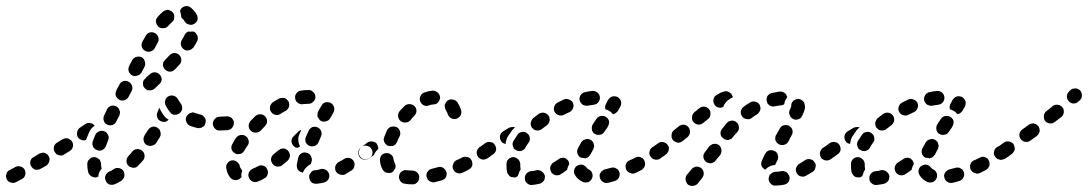

<svg xmlns="http://www.w3.org/2000/svg" viewBox="-29 -575 3553 627"><path d="M377 0Q378 -4 377 -8Q376 -13 374 -17Q369 -24 360 -26Q350 -28 343 -23Q335 -17 328 -15Q324 -13 321 -10Q318 -7 316 -3Q314 1 314 6Q314 10 316 14Q319 23 327 27Q336 30 345 27Q355 23 368 15Q371 12 374 8Q376 5 377 0ZM53 -3Q55 -7 54 -12Q54 -16 52 -20Q48 -28 39 -31Q30 -34 22 -30L3 -20Q-6 -16 -8 -7Q-11 2 -7 10Q-3 19 6 21Q15 24 23 20L42 10Q46 8 49 5Q52 1 53 -3ZM270 1Q266 -1 263 -5Q260 -8 259 -13Q256 -24 256 -39Q256 -49 263 -55Q269 -62 279 -62Q283 -62 287 -60Q291 -58 295 -55Q298 -52 299 -48Q301 -44 301 -39Q301 -30 303 -24Q298 -19 295 -12Q292 -5 292 2Q290 2 289 3Q288 3 287 4Q282 5 278 4Q273 3 270 1ZM132 -48Q133 -52 133 -57Q132 -61 130 -65Q128 -69 124 -72Q121 -74 116 -76Q112 -77 108 -76Q103 -75 99 -73L81 -62Q77 -60 74 -57Q72 -53 70 -49Q69 -44 70 -40Q70 -36 73 -32Q75 -28 79 -25Q82 -22 86 -21Q91 -20 95 -21Q100 -21 104 -24L122 -34Q126 -37 128 -40Q131 -44 132 -48ZM435 -83Q432 -86 427 -87Q423 -89 419 -88Q414 -88 410 -86Q406 -84 403 -80Q397 -72 390 -65Q384 -58 384 -49Q384 -40 391 -33Q394 -30 399 -29Q403 -27 407 -27Q412 -27 416 -29Q420 -31 423 -35Q430 -43 438 -51Q444 -58 443 -68Q442 -77 435 -83ZM206 -113Q204 -117 200 -119Q197 -122 192 -123Q188 -124 183 -123Q179 -122 175 -120L157 -109Q149 -104 147 -95Q145 -85 150 -78Q153 -74 156 -71Q160 -69 164 -68Q169 -67 173 -67Q178 -68 181 -71L199 -82Q207 -87 209 -96Q211 -105 206 -113ZM288 -85Q292 -83 296 -83Q301 -83 305 -85Q309 -87 312 -90Q315 -94 317 -98Q320 -107 324 -117Q326 -121 326 -126Q326 -130 324 -134Q322 -138 319 -142Q316 -145 312 -146Q303 -150 295 -146Q286 -143 282 -134Q278 -123 274 -114Q271 -105 275 -96Q279 -88 288 -85ZM495 -144Q494 -148 492 -152Q489 -155 485 -158Q477 -163 468 -161Q459 -158 454 -150Q449 -142 443 -133Q441 -129 440 -125Q439 -121 440 -116Q441 -112 443 -108Q446 -104 449 -102Q453 -100 458 -99Q462 -98 466 -99Q471 -100 474 -102Q478 -104 481 -108Q487 -117 493 -127Q495 -131 496 -135Q496 -139 495 -144ZM280 -164Q275 -172 266 -173Q257 -175 250 -170L232 -158Q224 -152 223 -143Q221 -134 226 -126Q230 -120 238 -118Q245 -115 252 -118Q253 -120 253 -121Q257 -131 262 -143Q265 -150 271 -157Q275 -161 280 -164ZM713 -171Q714 -175 712 -180Q710 -184 707 -187Q704 -190 700 -192Q696 -193 691 -193L689 -194Q679 -194 673 -187Q666 -180 666 -171Q666 -167 668 -162Q670 -158 673 -155Q676 -152 680 -150Q684 -149 689 -149H691Q700 -148 707 -155Q713 -162 713 -171ZM632 -160Q636 -162 639 -165Q641 -169 642 -173Q643 -178 643 -182Q642 -187 640 -190Q637 -194 634 -197Q630 -200 626 -201Q616 -203 608 -206Q604 -208 599 -208Q595 -207 591 -205Q587 -204 584 -200Q581 -197 579 -193Q576 -184 580 -176Q584 -167 592 -164Q603 -160 615 -157Q619 -156 624 -157Q628 -157 632 -160ZM310 -181Q311 -177 314 -173Q317 -170 321 -168Q330 -164 339 -167Q347 -170 351 -179L361 -198Q362 -202 363 -207Q363 -211 361 -215Q360 -220 357 -223Q354 -226 350 -228Q341 -232 333 -229Q324 -226 320 -217L311 -198Q309 -194 309 -190Q308 -185 310 -181ZM522 -184Q520 -182 518 -181Q516 -179 514 -178Q510 -177 505 -177Q501 -177 497 -179Q492 -181 489 -184Q486 -187 485 -191Q483 -195 483 -200Q483 -204 485 -208Q488 -216 491 -223Q491 -222 492 -221Q499 -207 509 -194Q514 -188 522 -184ZM558 -206Q561 -208 563 -212Q566 -216 566 -221Q566 -225 565 -229Q564 -234 561 -237Q556 -244 552 -251Q548 -259 539 -262Q530 -265 522 -261Q518 -259 515 -256Q512 -252 511 -248Q509 -244 510 -239Q510 -235 512 -231Q518 -219 526 -209Q532 -201 541 -200Q551 -200 558 -206ZM361 -249Q369 -245 378 -248Q387 -251 391 -259L401 -278Q405 -286 402 -295Q399 -304 391 -308Q383 -313 374 -310Q365 -307 361 -299L351 -280Q347 -271 349 -263Q352 -254 361 -249ZM493 -331Q487 -338 477 -339Q468 -339 461 -333Q455 -328 449 -323Q446 -318 442 -315Q441 -314 441 -314Q437 -308 438 -300Q438 -293 443 -288Q449 -280 458 -280Q468 -279 475 -285Q483 -292 491 -300Q498 -306 499 -315Q499 -324 493 -331ZM402 -329Q410 -325 419 -328Q428 -330 433 -338L443 -357Q447 -365 444 -374Q442 -383 434 -388Q425 -392 416 -389Q408 -387 403 -379L393 -360Q389 -352 391 -343Q394 -334 402 -329ZM556 -396Q549 -402 540 -402Q531 -401 524 -394Q517 -387 510 -379Q503 -373 503 -363Q504 -354 510 -348Q517 -341 526 -341Q535 -341 542 -348Q550 -356 557 -364Q564 -371 563 -380Q563 -389 556 -396ZM445 -409Q453 -404 462 -407Q471 -409 476 -417L486 -436Q491 -444 488 -453Q486 -462 477 -467Q469 -471 460 -469Q451 -466 447 -458L436 -439Q432 -431 434 -422Q437 -413 445 -409ZM616 -458Q614 -462 611 -466Q609 -469 605 -471Q604 -471 603 -472Q603 -472 602 -472Q601 -472 600 -472Q593 -471 586 -472Q582 -470 579 -468Q576 -465 574 -461Q571 -454 565 -445Q560 -437 562 -428Q564 -419 571 -414Q575 -411 580 -410Q584 -410 588 -411Q593 -412 596 -414Q600 -417 603 -420Q610 -431 615 -441Q617 -445 617 -449Q617 -454 616 -458ZM480 -503Q481 -499 483 -495Q485 -491 488 -488Q495 -482 504 -483Q514 -483 520 -490Q526 -497 533 -503Q540 -509 540 -518Q541 -528 535 -535Q532 -538 528 -540Q524 -542 520 -543Q515 -543 511 -541Q507 -540 503 -537Q494 -529 486 -520Q483 -516 481 -512Q480 -508 480 -503ZM593 -551Q605 -542 613 -528Q616 -524 616 -519Q617 -515 616 -510Q615 -506 612 -503Q609 -499 605 -497Q597 -492 588 -495Q579 -497 574 -505Q571 -511 567 -514Q566 -515 565 -516Q564 -517 563 -518Q563 -527 560 -535Q560 -537 559 -539Q559 -541 560 -542Q561 -544 562 -546Q567 -553 577 -555Q586 -556 593 -551Z M1046 -6Q1045 -10 1042 -14Q1040 -17 1036 -20Q1032 -22 1028 -23Q1023 -24 1019 -23Q1010 -20 1001 -19Q996 -19 992 -17Q988 -15 986 -11Q983 -8 981 -3Q980 1 981 5Q982 15 989 21Q996 26 1006 25Q1017 24 1029 21Q1038 19 1043 11Q1048 3 1046 -6ZM843 -23Q839 -32 830 -34Q821 -37 813 -32Q804 -27 796 -24Q792 -22 789 -19Q786 -16 784 -12Q782 -8 782 -3Q782 1 784 5Q787 14 796 18Q804 21 813 18Q824 14 835 7Q843 3 845 -6Q848 -15 843 -23ZM723 5Q713 -7 710 -25Q708 -34 713 -41Q718 -49 727 -51Q736 -53 744 -47Q752 -42 754 -33Q755 -27 758 -24Q759 -22 760 -21Q761 -19 762 -17Q759 -10 759 -3Q759 0 760 2Q759 4 758 5Q756 7 755 8Q748 14 738 13Q729 12 723 5ZM1128 -32Q1129 -36 1129 -40Q1128 -45 1126 -49Q1121 -57 1112 -59Q1103 -61 1095 -56Q1086 -50 1077 -46Q1069 -41 1066 -32Q1064 -23 1068 -15Q1073 -7 1082 -5Q1091 -2 1099 -6Q1108 -12 1118 -18Q1122 -20 1125 -24Q1127 -27 1128 -32ZM945 -19Q942 -23 941 -27Q940 -32 940 -36Q942 -47 945 -60Q947 -69 955 -74Q963 -79 972 -76Q977 -75 980 -73Q984 -70 986 -66Q988 -62 989 -58Q990 -53 989 -49Q987 -44 986 -39Q984 -38 982 -37Q974 -32 968 -25Q963 -19 960 -11Q956 -12 952 -14Q948 -16 945 -19ZM912 -82Q909 -86 905 -88Q901 -90 897 -90Q892 -90 888 -89Q884 -87 880 -84Q872 -77 864 -71Q857 -65 856 -55Q856 -46 862 -39Q865 -35 869 -33Q873 -31 877 -31Q881 -31 886 -32Q890 -33 893 -36Q902 -43 910 -50Q917 -57 918 -66Q918 -75 912 -82ZM1183 -90Q1181 -94 1177 -96Q1173 -98 1169 -99Q1164 -100 1160 -99Q1156 -98 1152 -95L1150 -94Q1143 -89 1141 -80Q1140 -70 1145 -63Q1147 -59 1151 -57Q1155 -54 1159 -54Q1164 -53 1168 -54Q1173 -55 1176 -57L1178 -59Q1186 -64 1187 -73Q1189 -82 1183 -90ZM730 -105Q735 -115 742 -125Q748 -133 757 -134Q766 -136 774 -130Q777 -128 780 -124Q782 -120 783 -116Q784 -112 783 -107Q782 -103 779 -99Q773 -91 769 -83Q766 -79 763 -76Q759 -73 755 -72Q752 -72 750 -72Q747 -71 744 -72Q743 -72 742 -73Q741 -73 740 -73Q739 -74 738 -75Q730 -79 727 -88Q725 -97 730 -105ZM930 -130Q938 -138 945 -145Q947 -147 950 -149Q952 -150 955 -151Q952 -144 949 -137Q945 -129 945 -121Q945 -111 948 -103Q950 -100 951 -97Q947 -95 944 -93Q943 -93 942 -92Q938 -93 935 -94Q932 -96 930 -98Q923 -105 923 -114Q923 -124 930 -130ZM969 -111Q971 -107 974 -104Q977 -100 981 -99Q985 -97 990 -97Q994 -97 998 -98Q1003 -100 1006 -103Q1009 -106 1011 -110Q1015 -119 1019 -129Q1023 -138 1020 -146Q1017 -155 1008 -159Q1004 -161 1000 -161Q995 -161 991 -160Q987 -158 984 -155Q980 -152 979 -148Q974 -138 970 -128Q968 -124 968 -120Q968 -115 969 -111ZM783 -164Q783 -160 785 -155Q787 -151 790 -148Q796 -142 806 -142Q815 -142 822 -148Q829 -156 836 -163Q839 -166 841 -170Q843 -174 843 -178Q843 -183 842 -187Q840 -191 837 -195Q831 -201 822 -202Q812 -202 805 -196Q797 -188 789 -180Q786 -177 785 -173Q783 -169 783 -164ZM730 -159Q733 -163 734 -167Q735 -172 735 -176Q733 -185 726 -191Q718 -196 709 -195Q699 -194 691 -194Q682 -193 675 -187Q669 -180 669 -171Q669 -162 675 -155Q682 -149 691 -149Q703 -149 716 -150Q720 -151 724 -153Q728 -156 730 -159ZM1008 -194Q1010 -190 1013 -186Q1015 -183 1019 -180Q1027 -176 1036 -179Q1045 -181 1050 -190Q1055 -199 1060 -208Q1064 -216 1062 -225Q1059 -234 1051 -239Q1047 -241 1043 -241Q1038 -242 1034 -241Q1030 -239 1026 -237Q1023 -234 1021 -230Q1015 -221 1010 -211Q1008 -207 1008 -203Q1007 -198 1008 -194ZM856 -210Q861 -202 870 -200Q879 -198 887 -203Q895 -209 904 -213Q912 -218 915 -227Q917 -236 913 -244Q910 -248 907 -251Q903 -254 899 -255Q895 -256 890 -255Q886 -255 882 -253Q872 -247 862 -241Q855 -236 853 -227Q851 -217 856 -210ZM978 -281Q977 -281 977 -281Q966 -281 954 -279Q944 -278 939 -270Q933 -263 935 -253Q936 -244 944 -239Q952 -233 961 -235Q969 -236 976 -236Q977 -236 977 -236H978Q988 -236 994 -243Q1001 -249 1001 -258Q1001 -268 994 -274Q988 -281 979 -281Z M1333 21Q1337 18 1338 14Q1340 10 1340 5Q1341 -4 1334 -11Q1328 -17 1318 -18Q1309 -18 1300 -19Q1296 -20 1291 -19Q1287 -18 1283 -15Q1280 -13 1277 -9Q1275 -5 1274 -1Q1273 8 1278 16Q1284 24 1293 25Q1304 27 1317 27Q1322 27 1326 26Q1330 24 1333 21ZM1429 -13Q1426 -22 1418 -27Q1410 -32 1401 -29Q1391 -26 1382 -24Q1372 -22 1367 -14Q1362 -7 1364 2Q1365 7 1368 11Q1370 14 1374 17Q1378 19 1382 20Q1387 21 1391 20Q1402 17 1413 14Q1422 12 1427 4Q1431 -4 1429 -13ZM1511 -51Q1509 -55 1506 -58Q1502 -61 1498 -62Q1494 -63 1489 -63Q1485 -63 1481 -61Q1472 -56 1462 -52Q1458 -50 1455 -47Q1452 -43 1451 -39Q1449 -35 1449 -30Q1449 -26 1451 -22Q1455 -13 1464 -10Q1473 -7 1481 -11Q1491 -15 1501 -21Q1510 -25 1513 -34Q1515 -43 1511 -51ZM1233 -11Q1229 -12 1226 -15Q1222 -18 1220 -22Q1213 -35 1212 -50Q1211 -60 1216 -67Q1222 -74 1231 -75Q1241 -76 1248 -70Q1255 -65 1256 -55Q1257 -49 1260 -43Q1262 -39 1263 -34Q1263 -30 1262 -26Q1260 -23 1258 -20Q1257 -18 1256 -16Q1255 -15 1253 -14Q1252 -13 1251 -12Q1247 -10 1242 -10Q1238 -10 1233 -11ZM1569 -90Q1567 -94 1563 -96Q1559 -98 1555 -99Q1551 -100 1546 -99Q1542 -98 1538 -95H1537Q1534 -92 1531 -88Q1529 -85 1528 -80Q1527 -76 1528 -72Q1529 -67 1532 -63Q1537 -56 1546 -54Q1555 -53 1563 -58L1564 -59Q1572 -64 1573 -73Q1575 -82 1569 -90ZM1147 -64Q1144 -68 1143 -72Q1142 -77 1143 -81Q1144 -85 1146 -89Q1148 -93 1152 -95Q1161 -102 1170 -109Q1177 -114 1187 -113Q1196 -112 1202 -105Q1204 -101 1205 -97Q1207 -93 1206 -88Q1202 -85 1199 -81Q1194 -75 1192 -69Q1185 -63 1178 -59Q1170 -53 1161 -55Q1152 -56 1147 -64ZM1238 -99Q1243 -97 1247 -98Q1252 -98 1256 -99Q1260 -101 1263 -104Q1266 -108 1268 -112Q1271 -121 1276 -130Q1280 -138 1277 -147Q1274 -156 1266 -160Q1262 -162 1257 -162Q1253 -162 1248 -161Q1244 -160 1241 -157Q1237 -154 1235 -150Q1230 -139 1226 -128Q1222 -120 1226 -111Q1230 -103 1238 -99ZM1279 -180Q1286 -174 1295 -175Q1305 -175 1311 -182Q1317 -190 1324 -197Q1331 -204 1331 -213Q1331 -222 1324 -229Q1317 -235 1308 -235Q1299 -235 1292 -229Q1284 -221 1276 -212Q1270 -204 1271 -195Q1272 -186 1279 -180ZM1464 -242Q1472 -230 1477 -215Q1479 -206 1475 -198Q1470 -190 1461 -187Q1452 -185 1444 -189Q1436 -194 1433 -203Q1431 -209 1427 -215Q1425 -219 1424 -223Q1423 -228 1423 -232Q1426 -237 1428 -242Q1429 -243 1430 -244Q1431 -245 1432 -246Q1440 -252 1449 -250Q1458 -249 1464 -242ZM1343 -244Q1345 -240 1348 -236Q1351 -233 1355 -231Q1359 -229 1364 -229Q1368 -229 1372 -231Q1380 -234 1387 -234Q1396 -234 1402 -241Q1408 -248 1408 -258Q1407 -267 1400 -273Q1393 -279 1384 -279Q1371 -278 1357 -273Q1348 -270 1344 -261Q1340 -253 1343 -244Z M1747 15Q1750 11 1750 6Q1751 2 1750 -2Q1747 -11 1739 -16Q1731 -21 1722 -19Q1713 -16 1705 -16Q1696 -15 1690 -8Q1684 0 1685 9Q1685 13 1687 17Q1689 21 1693 24Q1696 27 1700 28Q1705 30 1709 29Q1721 28 1733 25Q1738 24 1741 21Q1745 18 1747 15ZM1994 -12Q1992 -16 1990 -20Q1987 -23 1983 -25Q1979 -28 1974 -28Q1970 -28 1966 -27Q1956 -24 1947 -22Q1942 -21 1939 -18Q1935 -16 1933 -12Q1930 -8 1929 -4Q1929 1 1930 5Q1932 14 1940 19Q1947 24 1957 22Q1967 19 1979 16Q1988 13 1992 5Q1996 -3 1994 -12ZM1883 21Q1887 21 1892 20Q1896 18 1899 15Q1902 12 1904 8Q1908 0 1905 -9Q1902 -18 1893 -22Q1889 -24 1887 -27Q1885 -30 1881 -33Q1877 -36 1873 -37Q1869 -38 1864 -37Q1860 -36 1856 -34Q1848 -29 1846 -20Q1844 -11 1849 -3Q1853 4 1860 10Q1867 16 1874 19Q1879 21 1883 21ZM1638 2Q1634 0 1632 -4Q1629 -7 1627 -12Q1625 -22 1625 -34Q1625 -37 1625 -40Q1625 -49 1632 -56Q1639 -62 1648 -62Q1657 -61 1664 -54Q1670 -47 1670 -38Q1670 -36 1670 -34Q1670 -28 1671 -24Q1671 -23 1671 -22Q1671 -22 1671 -21Q1666 -14 1664 -6Q1663 -3 1662 0Q1661 1 1659 2Q1657 3 1655 4Q1651 5 1647 4Q1642 4 1638 2ZM1785 -3Q1776 -5 1771 -13Q1769 -17 1768 -21Q1767 -26 1768 -30Q1769 -34 1772 -38Q1774 -42 1778 -44Q1786 -49 1795 -55Q1798 -58 1803 -59Q1807 -60 1811 -60Q1816 -59 1820 -57Q1823 -54 1826 -51Q1828 -48 1829 -45Q1830 -42 1830 -39Q1826 -33 1824 -25Q1824 -23 1823 -21Q1823 -20 1822 -20Q1822 -20 1821 -19Q1812 -12 1802 -6Q1795 -1 1785 -3ZM2075 -51Q2073 -55 2070 -58Q2066 -60 2062 -62Q2058 -63 2053 -63Q2049 -62 2045 -60Q2036 -55 2026 -51Q2022 -49 2019 -46Q2016 -43 2015 -38Q2013 -34 2014 -30Q2014 -25 2016 -21Q2020 -13 2029 -10Q2037 -6 2046 -10Q2056 -15 2066 -20Q2074 -25 2077 -34Q2079 -42 2075 -51ZM2138 -73Q2139 -78 2138 -82Q2137 -86 2134 -90Q2129 -98 2120 -99Q2111 -101 2103 -95L2101 -94Q2098 -92 2095 -88Q2093 -84 2092 -80Q2091 -75 2092 -71Q2093 -66 2096 -63Q2101 -55 2110 -54Q2119 -52 2127 -57L2129 -59Q2133 -61 2135 -65Q2137 -69 2138 -73ZM1569 -62 1581 -71Q1589 -76 1591 -85Q1592 -94 1587 -102Q1582 -110 1573 -111Q1564 -113 1556 -108L1544 -99L1538 -95Q1531 -90 1529 -81Q1527 -72 1533 -64Q1535 -60 1539 -58Q1543 -56 1547 -55Q1551 -54 1556 -55Q1560 -56 1564 -59ZM1858 -90Q1863 -99 1869 -110Q1874 -118 1883 -120Q1892 -123 1900 -118Q1904 -116 1907 -112Q1909 -109 1910 -104Q1912 -100 1911 -96Q1910 -91 1908 -87Q1903 -78 1899 -70Q1896 -66 1893 -63Q1890 -60 1885 -59Q1884 -58 1883 -58Q1882 -58 1881 -58Q1880 -58 1878 -59Q1873 -60 1869 -60Q1869 -60 1868 -60Q1868 -60 1868 -60Q1860 -64 1857 -73Q1854 -82 1858 -90ZM1646 -98Q1647 -94 1649 -90Q1652 -87 1656 -85Q1660 -82 1664 -82Q1669 -81 1673 -82Q1677 -84 1681 -86Q1685 -89 1687 -93Q1691 -101 1697 -109Q1700 -112 1701 -117Q1702 -121 1701 -125Q1701 -130 1698 -134Q1696 -137 1692 -140Q1685 -146 1676 -144Q1666 -143 1661 -135Q1654 -125 1648 -115Q1646 -112 1645 -107Q1644 -103 1646 -98ZM1643 -160Q1637 -160 1632 -157L1614 -146Q1606 -141 1604 -132Q1602 -123 1607 -115Q1609 -111 1613 -108Q1617 -106 1621 -105Q1621 -105 1622 -105Q1622 -105 1622 -105Q1622 -108 1623 -111Q1624 -119 1628 -127Q1635 -138 1643 -149Q1647 -154 1653 -159Q1648 -161 1643 -160ZM1916 -183 1907 -169Q1904 -165 1904 -161Q1903 -157 1904 -152Q1904 -148 1907 -144Q1909 -140 1913 -138Q1921 -133 1930 -135Q1939 -136 1944 -144L1954 -158L1956 -162Q1961 -170 1960 -179Q1958 -188 1950 -193Q1946 -196 1942 -196Q1937 -197 1933 -196Q1929 -196 1925 -193Q1921 -191 1919 -187ZM1704 -173Q1704 -169 1705 -165Q1706 -160 1709 -157Q1712 -154 1716 -151Q1720 -149 1725 -149Q1729 -148 1733 -150Q1738 -151 1741 -154Q1749 -160 1757 -166Q1764 -172 1766 -181Q1767 -190 1762 -198Q1756 -205 1747 -207Q1738 -208 1730 -203Q1721 -196 1712 -189Q1709 -186 1707 -182Q1705 -178 1704 -173ZM1782 -210Q1786 -202 1795 -199Q1804 -196 1812 -200Q1822 -205 1831 -209Q1839 -213 1842 -221Q1846 -230 1842 -239Q1838 -247 1829 -250Q1821 -254 1812 -250Q1802 -245 1792 -240Q1784 -236 1781 -227Q1778 -218 1782 -210ZM1954 -243Q1954 -244 1954 -244L1957 -249Q1962 -257 1971 -260Q1980 -262 1988 -258Q1996 -253 1999 -244Q2001 -235 1997 -227Q1993 -220 1989 -213Q1986 -209 1982 -206Q1978 -203 1973 -202Q1968 -208 1962 -212Q1956 -216 1948 -218Q1947 -223 1947 -227Q1948 -232 1950 -236Q1952 -240 1954 -243Q1954 -243 1954 -243ZM1864 -247Q1865 -243 1868 -239Q1871 -235 1874 -233Q1878 -231 1883 -230Q1887 -229 1891 -230Q1901 -232 1910 -233Q1919 -234 1925 -241Q1931 -249 1930 -258Q1929 -267 1922 -273Q1914 -279 1905 -278Q1894 -277 1881 -274Q1872 -272 1867 -264Q1862 -256 1864 -247Z M2261 -26Q2257 -29 2253 -30Q2249 -31 2244 -31Q2240 -30 2236 -28Q2232 -26 2229 -22L2214 -4Q2209 3 2210 12Q2211 22 2218 28Q2225 33 2234 32Q2244 31 2250 24L2264 6Q2270 -2 2269 -11Q2268 -20 2261 -26ZM2549 2Q2548 -3 2545 -6Q2543 -10 2539 -13Q2535 -15 2531 -16Q2527 -17 2522 -16Q2512 -14 2503 -14Q2499 -13 2495 -12Q2491 -10 2488 -7Q2484 -4 2483 0Q2481 5 2481 9Q2481 18 2488 25Q2494 32 2504 31Q2517 31 2532 28Q2541 26 2546 19Q2551 11 2549 2ZM2634 -28Q2635 -32 2635 -37Q2634 -41 2631 -45Q2627 -53 2617 -55Q2608 -57 2600 -52Q2590 -45 2581 -40Q2577 -38 2575 -34Q2572 -31 2571 -27Q2569 -22 2570 -18Q2571 -13 2573 -9Q2575 -6 2578 -3Q2582 0 2586 1Q2591 2 2595 2Q2599 1 2603 -1Q2614 -7 2625 -14Q2628 -16 2631 -20Q2633 -23 2634 -28ZM2483 -84Q2492 -86 2500 -82Q2509 -78 2511 -69Q2514 -60 2510 -52Q2505 -43 2502 -36Q2494 -36 2487 -33Q2478 -29 2472 -23Q2471 -22 2470 -21Q2462 -25 2458 -33Q2455 -42 2459 -50Q2463 -60 2470 -73Q2474 -81 2483 -84ZM2319 -101Q2315 -104 2311 -105Q2306 -106 2302 -105Q2297 -105 2294 -102Q2290 -100 2287 -97L2273 -78Q2267 -71 2268 -61Q2270 -52 2277 -46Q2280 -44 2285 -43Q2289 -41 2294 -42Q2298 -43 2302 -45Q2306 -47 2308 -51L2323 -69Q2328 -77 2327 -86Q2326 -95 2319 -101ZM2698 -73Q2699 -78 2698 -82Q2697 -86 2694 -90Q2689 -98 2680 -99Q2670 -101 2663 -95L2658 -92Q2654 -89 2652 -85Q2649 -81 2649 -77Q2648 -73 2649 -68Q2650 -64 2652 -60Q2658 -53 2667 -51Q2676 -50 2684 -55L2689 -59Q2693 -61 2695 -65Q2697 -69 2698 -73ZM2155 -86Q2156 -90 2155 -95Q2154 -99 2151 -102Q2145 -110 2136 -111Q2127 -113 2120 -107Q2111 -101 2103 -95Q2096 -90 2094 -81Q2092 -72 2098 -64Q2103 -57 2112 -55Q2121 -53 2129 -59Q2137 -64 2146 -71Q2150 -74 2152 -78Q2154 -81 2155 -86ZM2503 -118Q2504 -114 2507 -110Q2510 -107 2514 -104Q2522 -100 2531 -102Q2540 -104 2545 -112L2556 -133Q2559 -137 2559 -141Q2560 -146 2559 -150Q2558 -154 2555 -158Q2552 -161 2548 -164Q2540 -168 2531 -166Q2522 -164 2518 -156L2506 -135Q2503 -131 2503 -127Q2502 -122 2503 -118ZM2224 -144Q2225 -148 2223 -152Q2222 -157 2219 -160Q2213 -167 2204 -168Q2194 -168 2187 -162L2171 -149Q2164 -143 2164 -133Q2163 -124 2169 -117Q2172 -114 2176 -112Q2180 -110 2185 -109Q2189 -109 2193 -110Q2197 -112 2201 -115L2217 -128Q2220 -131 2222 -135Q2224 -139 2224 -144ZM2376 -176Q2369 -182 2360 -181Q2350 -180 2344 -173Q2337 -164 2329 -154Q2323 -147 2324 -137Q2326 -128 2333 -123Q2336 -120 2341 -119Q2345 -117 2350 -118Q2354 -119 2358 -121Q2362 -123 2364 -127Q2371 -136 2379 -144Q2385 -151 2384 -160Q2383 -170 2376 -176ZM2286 -219Q2280 -226 2270 -227Q2261 -227 2254 -221L2238 -208Q2231 -201 2231 -192Q2230 -183 2236 -176Q2242 -169 2252 -168Q2261 -168 2268 -174L2284 -187Q2291 -193 2291 -203Q2292 -212 2286 -219ZM2554 -225Q2553 -222 2550 -216Q2546 -207 2550 -199Q2553 -190 2562 -186Q2566 -184 2570 -184Q2575 -184 2579 -186Q2583 -187 2586 -190Q2589 -193 2591 -198Q2595 -206 2597 -212Q2600 -221 2600 -227Q2600 -229 2599 -230Q2599 -240 2592 -246Q2585 -252 2576 -252Q2571 -251 2567 -249Q2563 -248 2560 -244Q2557 -241 2556 -237Q2554 -232 2555 -228Q2555 -228 2555 -228Q2555 -228 2555 -228Q2554 -227 2554 -225ZM2454 -217Q2455 -221 2454 -225Q2453 -230 2451 -234Q2446 -241 2437 -243Q2427 -245 2420 -240Q2409 -234 2399 -226Q2395 -223 2393 -219Q2391 -215 2390 -211Q2390 -206 2391 -202Q2392 -198 2395 -194Q2400 -187 2410 -186Q2419 -184 2426 -190Q2435 -197 2444 -202Q2448 -205 2450 -209Q2453 -212 2454 -217ZM2311 -265Q2324 -273 2335 -276Q2344 -279 2352 -274Q2360 -270 2363 -261Q2364 -260 2364 -259Q2364 -258 2364 -257Q2358 -255 2353 -251Q2345 -246 2340 -239Q2335 -233 2333 -226Q2326 -222 2317 -224Q2308 -226 2304 -234Q2299 -242 2301 -251Q2303 -260 2311 -265ZM2517 -276Q2504 -274 2491 -271Q2482 -269 2477 -261Q2473 -253 2475 -244Q2476 -240 2478 -236Q2481 -233 2485 -230Q2489 -228 2493 -227Q2498 -227 2502 -228Q2512 -230 2522 -231Q2525 -232 2528 -232Q2530 -233 2532 -235Q2533 -239 2534 -244Q2537 -251 2542 -257Q2541 -261 2539 -265Q2537 -269 2534 -271Q2530 -274 2526 -275Q2522 -276 2517 -276Z M2872 15Q2875 11 2875 6Q2876 2 2875 -2Q2872 -11 2864 -16Q2856 -21 2847 -19Q2838 -16 2830 -16Q2821 -15 2815 -8Q2809 0 2810 9Q2810 13 2812 17Q2814 21 2818 24Q2821 27 2825 28Q2830 30 2834 29Q2846 28 2858 25Q2863 24 2866 21Q2870 18 2872 15ZM3119 -12Q3117 -16 3115 -20Q3112 -23 3108 -25Q3104 -28 3099 -28Q3095 -28 3091 -27Q3081 -24 3072 -22Q3067 -21 3064 -18Q3060 -16 3058 -12Q3055 -8 3054 -4Q3054 1 3055 5Q3057 14 3065 19Q3072 24 3082 22Q3092 19 3104 16Q3113 13 3117 5Q3121 -3 3119 -12ZM3008 21Q3012 21 3017 20Q3021 18 3024 15Q3027 12 3029 8Q3033 0 3030 -9Q3027 -18 3018 -22Q3014 -24 3012 -27Q3010 -30 3006 -33Q3002 -36 2998 -37Q2994 -38 2989 -37Q2985 -36 2981 -34Q2973 -29 2971 -20Q2969 -11 2974 -3Q2978 4 2985 10Q2992 16 2999 19Q3004 21 3008 21ZM2763 2Q2759 0 2757 -4Q2754 -7 2752 -12Q2750 -22 2750 -34Q2750 -37 2750 -40Q2750 -49 2757 -56Q2764 -62 2773 -62Q2782 -61 2789 -54Q2795 -47 2795 -38Q2795 -36 2795 -34Q2795 -28 2796 -24Q2796 -23 2796 -22Q2796 -22 2796 -21Q2791 -14 2789 -6Q2788 -3 2787 0Q2786 1 2784 2Q2782 3 2780 4Q2776 5 2772 4Q2767 4 2763 2ZM2910 -3Q2901 -5 2896 -13Q2894 -17 2893 -21Q2892 -26 2893 -30Q2894 -34 2897 -38Q2899 -42 2903 -44Q2911 -49 2920 -55Q2923 -58 2928 -59Q2932 -60 2936 -60Q2941 -59 2945 -57Q2948 -54 2951 -51Q2953 -48 2954 -45Q2955 -42 2955 -39Q2951 -33 2949 -25Q2949 -23 2948 -21Q2948 -20 2947 -20Q2947 -20 2946 -19Q2937 -12 2927 -6Q2920 -1 2910 -3ZM3200 -51Q3198 -55 3195 -58Q3191 -60 3187 -62Q3183 -63 3178 -63Q3174 -62 3170 -60Q3161 -55 3151 -51Q3147 -49 3144 -46Q3141 -43 3140 -38Q3138 -34 3139 -30Q3139 -25 3141 -21Q3145 -13 3154 -10Q3162 -6 3171 -10Q3181 -15 3191 -20Q3199 -25 3202 -34Q3204 -42 3200 -51ZM3263 -73Q3264 -78 3263 -82Q3262 -86 3259 -90Q3254 -98 3245 -99Q3236 -101 3228 -95L3226 -94Q3223 -92 3220 -88Q3218 -84 3217 -80Q3216 -75 3217 -71Q3218 -66 3221 -63Q3226 -55 3235 -54Q3244 -52 3252 -57L3254 -59Q3258 -61 3260 -65Q3262 -69 3263 -73ZM2694 -62 2706 -71Q2714 -76 2716 -85Q2717 -94 2712 -102Q2707 -110 2698 -111Q2689 -113 2681 -108L2669 -99L2663 -95Q2656 -90 2654 -81Q2652 -72 2658 -64Q2660 -60 2664 -58Q2668 -56 2672 -55Q2676 -54 2681 -55Q2685 -56 2689 -59ZM2983 -90Q2988 -99 2994 -110Q2999 -118 3008 -120Q3017 -123 3025 -118Q3029 -116 3032 -112Q3034 -109 3035 -104Q3037 -100 3036 -96Q3035 -91 3033 -87Q3028 -78 3024 -70Q3021 -66 3018 -63Q3015 -60 3010 -59Q3009 -58 3008 -58Q3007 -58 3006 -58Q3005 -58 3003 -59Q2998 -60 2994 -60Q2994 -60 2993 -60Q2993 -60 2993 -60Q2985 -64 2982 -73Q2979 -82 2983 -90ZM2771 -98Q2772 -94 2774 -90Q2777 -87 2781 -85Q2785 -82 2789 -82Q2794 -81 2798 -82Q2802 -84 2806 -86Q2810 -89 2812 -93Q2816 -101 2822 -109Q2825 -112 2826 -117Q2827 -121 2826 -125Q2826 -130 2823 -134Q2821 -137 2817 -140Q2810 -146 2801 -144Q2791 -143 2786 -135Q2779 -125 2773 -115Q2771 -112 2770 -107Q2769 -103 2771 -98ZM2768 -160Q2762 -160 2757 -157L2739 -146Q2731 -141 2729 -132Q2727 -123 2732 -115Q2734 -111 2738 -108Q2742 -106 2746 -105Q2746 -105 2747 -105Q2747 -105 2747 -105Q2747 -108 2748 -111Q2749 -119 2753 -127Q2760 -138 2768 -149Q2772 -154 2778 -159Q2773 -161 2768 -160ZM3041 -183 3032 -169Q3029 -165 3029 -161Q3028 -157 3029 -152Q3029 -148 3032 -144Q3034 -140 3038 -138Q3046 -133 3055 -135Q3064 -136 3069 -144L3079 -158L3081 -162Q3086 -170 3085 -179Q3083 -188 3075 -193Q3071 -196 3067 -196Q3062 -197 3058 -196Q3054 -196 3050 -193Q3046 -191 3044 -187ZM2829 -173Q2829 -169 2830 -165Q2831 -160 2834 -157Q2837 -154 2841 -151Q2845 -149 2850 -149Q2854 -148 2858 -150Q2863 -151 2866 -154Q2874 -160 2882 -166Q2889 -172 2891 -181Q2892 -190 2887 -198Q2881 -205 2872 -207Q2863 -208 2855 -203Q2846 -196 2837 -189Q2834 -186 2832 -182Q2830 -178 2829 -173ZM2907 -210Q2911 -202 2920 -199Q2929 -196 2937 -200Q2947 -205 2956 -209Q2964 -213 2967 -221Q2971 -230 2967 -239Q2963 -247 2954 -250Q2946 -254 2937 -250Q2927 -245 2917 -240Q2909 -236 2906 -227Q2903 -218 2907 -210ZM3079 -243Q3079 -244 3079 -244L3082 -249Q3087 -257 3096 -260Q3105 -262 3113 -258Q3121 -253 3124 -244Q3126 -235 3122 -227Q3118 -220 3114 -213Q3111 -209 3107 -206Q3103 -203 3098 -202Q3093 -208 3087 -212Q3081 -216 3073 -218Q3072 -223 3072 -227Q3073 -232 3075 -236Q3077 -240 3079 -243Q3079 -243 3079 -243ZM2989 -247Q2990 -243 2993 -239Q2996 -235 2999 -233Q3003 -231 3008 -230Q3012 -229 3016 -230Q3026 -232 3035 -233Q3044 -234 3050 -241Q3056 -249 3055 -258Q3054 -267 3047 -273Q3039 -279 3030 -278Q3019 -277 3006 -274Q2997 -272 2992 -264Q2987 -256 2989 -247Z M3285 -87Q3285 -91 3284 -96Q3283 -100 3281 -104Q3278 -108 3274 -110Q3271 -112 3266 -113Q3262 -114 3257 -113Q3253 -112 3249 -109L3228 -94Q3224 -91 3222 -88Q3220 -84 3219 -79Q3218 -75 3219 -71Q3220 -66 3223 -63Q3225 -59 3229 -57Q3233 -54 3237 -53Q3242 -53 3246 -54Q3250 -55 3254 -57L3275 -72Q3279 -75 3281 -79Q3284 -83 3285 -87ZM3362 -163Q3359 -166 3355 -169Q3351 -171 3347 -172Q3342 -172 3338 -171Q3334 -170 3330 -167L3309 -152Q3301 -146 3300 -137Q3299 -128 3304 -121Q3307 -117 3311 -115Q3314 -112 3319 -112Q3323 -111 3328 -112Q3332 -113 3336 -116L3357 -131Q3364 -137 3366 -146Q3367 -155 3362 -163ZM3440 -225Q3434 -232 3425 -233Q3415 -234 3408 -228Q3399 -220 3388 -212Q3381 -206 3380 -197Q3379 -187 3384 -180Q3390 -173 3399 -172Q3409 -171 3416 -177Q3427 -185 3437 -193Q3444 -199 3445 -208Q3446 -218 3440 -225ZM3498 -280Q3495 -283 3490 -285Q3486 -287 3482 -286Q3477 -286 3473 -285Q3469 -283 3466 -280Q3464 -278 3462 -276Q3455 -269 3455 -260Q3455 -250 3462 -244Q3468 -237 3477 -237Q3487 -237 3493 -244Q3496 -246 3498 -248Q3505 -255 3504 -264Q3504 -274 3498 -280Z"/></svg>

Font: FRB American Cursive Guidelines Arrows Dashed Extrabold
Style: Bold Italic
Weight: 800
Italic angle: -25°
Version: Version 2.0;Modular Font Editor K font №1